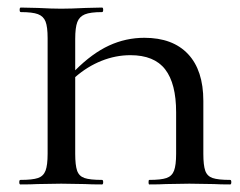

<svg xmlns="http://www.w3.org/2000/svg" viewBox="-20 -488 636 508"><path d="M589 0Q562 0 546 -1L481 -2L419 -1Q403 0 375 0Q373 0 373 -6Q373 -12 375 -12Q406 -12 420.5 -17Q435 -22 440.5 -36.5Q446 -51 446 -81V-191Q446 -267 417 -304.5Q388 -342 325 -342Q286 -342 248.5 -327Q211 -312 179 -284V-81Q179 -51 184 -36.5Q189 -22 203.5 -17Q218 -12 250 -12Q253 -12 253 -6Q253 0 250 0Q221 0 205 -1L142 -2L79 -1Q63 0 34 0Q31 0 31 -6Q31 -12 34 -12Q66 -12 80.5 -17Q95 -22 100.5 -36.5Q106 -51 106 -81V-387Q106 -417 100.5 -431Q95 -445 80.5 -450.5Q66 -456 35 -456Q32 -456 32 -462Q32 -468 35 -468L80 -467Q118 -465 142 -465Q167 -465 207 -467L250 -468Q253 -468 253 -462Q253 -456 250 -456Q219 -456 204.5 -450Q190 -444 184.5 -429.5Q179 -415 179 -385V-302Q224 -347 268.5 -367.5Q313 -388 362 -388Q437 -388 477.5 -345Q518 -302 518 -221V-81Q518 -51 523 -36.5Q528 -22 542.5 -17Q557 -12 589 -12Q592 -12 592 -6Q592 0 589 0Z"/></svg>

Font: Cormorant SC Medium
Style: Regular
Weight: 500
Designer: Christian Thalmann (Catharsis Fonts)
Version: Version 3.000